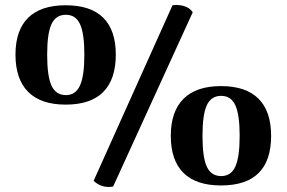

<svg xmlns="http://www.w3.org/2000/svg" viewBox="-20 -733 1148 769"><path d="M243.2 -314Q143.6 -314 92.8 -365Q42 -416 42 -514.2Q42 -611.8 92.8 -661.9Q143.6 -711.9 243.2 -711.9Q343.3 -711.9 393.6 -661.9Q443.8 -611.8 443.8 -514.2Q443.8 -415.5 393.6 -364.7Q343.3 -314 243.2 -314ZM168.9 -514.2Q168.9 -428.2 186.3 -390.1Q203.6 -352.1 244.1 -352.1Q282.7 -352.1 300.3 -390.4Q317.9 -428.7 317.9 -514.2Q317.9 -598.6 300.5 -636.2Q283.2 -673.8 244.1 -673.8Q203.6 -673.8 186.3 -636.5Q168.9 -599.1 168.9 -514.2ZM355 -8.8 670.9 -711.9Q694.8 -715.3 717 -708.7Q739.3 -702.1 752 -684.1L433.1 14.2Q387.2 22 355 -8.8ZM664.1 -189Q664.1 -286.6 715.1 -337.4Q766.1 -388.2 865.2 -388.2Q964.8 -388.2 1015.4 -337.6Q1065.9 -287.1 1065.9 -189Q1065.9 9.8 865.2 9.8Q765.6 9.8 714.8 -40.5Q664.1 -90.8 664.1 -189ZM791 -189Q791 -103 808.3 -65.4Q825.7 -27.8 866.2 -27.8Q905.3 -27.8 922.6 -65.9Q939.9 -104 939.9 -189Q939.9 -273.4 922.6 -311.3Q905.3 -349.1 866.2 -349.1Q825.7 -349.1 808.3 -311.5Q791 -273.9 791 -189Z"/></svg>

Font: Arima
Style: Bold
Weight: 700
Designer: Joana Correia and Natanael Gama
Foundry: NDISCOVER
Version: Version 1.100;Glyphs 3.1.2 (3151)